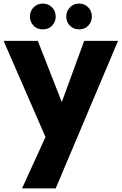

<svg xmlns="http://www.w3.org/2000/svg" viewBox="-23 -786 679 1072"><path d="M0 0ZM0 0ZM288 266H100L231 -21L-3 -558H188L322 -216L447 -558H636ZM216 -622Q183 -622 163.5 -643.5Q144 -665 144 -693Q144 -724 164.5 -745Q185 -766 216 -766Q247 -766 267.5 -745Q288 -724 288 -693Q288 -665 268.5 -643.5Q249 -622 216 -622ZM418 -622Q388 -622 367.5 -642.5Q347 -663 347 -693Q347 -724 367.5 -745Q388 -766 418 -766Q449 -766 469.5 -745Q490 -724 490 -693Q490 -665 470.5 -643.5Q451 -622 418 -622Z"/></svg>

Font: Ulagadi Sans
Style: Bold
Weight: 700
Designer: Ninad Kale (Devanagari), Jonny Pinhorn (Latin)
Foundry: Indian Type Foundry
Version: Version 3.01;March 29, 2020;FontCreator 12.0.0.2522 64-bit; 